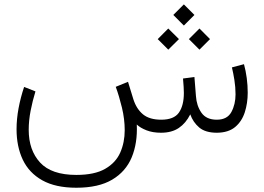

<svg xmlns="http://www.w3.org/2000/svg" viewBox="-20 -607 1208 878"><path d="M820.8 -586.9 869.1 -538.6 820.8 -490.2 772.5 -538.6ZM892.1 -476.6 940.4 -428.2 892.1 -379.9 843.8 -428.2ZM749.5 -476.6 798.3 -428.2 749.5 -379.9 701.2 -428.2ZM716.3 0Q678.2 0 649.7 -11.2Q621.1 -22.5 605.5 -37.6Q609.4 47.4 582.3 112.5Q555.2 177.7 492.9 214.6Q430.7 251.5 329.1 251.5Q233.9 251.5 173.3 217.5Q112.8 183.6 84.2 123.3Q55.7 63 55.7 -16.1Q55.7 -62.5 64.9 -112.1Q74.2 -161.6 90.3 -209.5L142.1 -189Q128.9 -146 120.1 -101.1Q111.3 -56.2 111.3 -13.2Q111.3 79.6 163.3 136.2Q215.3 192.9 329.1 192.9Q412.6 192.9 460.9 165Q509.3 137.2 529.8 90.8Q550.3 44.4 550.3 -11.7Q550.3 -62.5 537.6 -115Q524.9 -167.5 509.3 -210L565.4 -232.9L589.8 -153.3Q604 -108.9 633.8 -84.2Q663.6 -59.6 717.3 -59.6Q775.4 -59.6 798.1 -92Q820.8 -124.5 820.8 -182.1Q820.8 -193.8 819.8 -209.7Q818.8 -225.6 816.9 -248L869.1 -254.9L876 -168Q878.9 -123.5 901.1 -91.6Q923.3 -59.6 971.2 -59.6Q1019 -59.6 1038.1 -94.7Q1057.1 -129.9 1057.1 -175.8Q1057.1 -208.5 1051.8 -241.7Q1046.4 -274.9 1040.5 -298.8L1095.7 -313.5Q1104 -283.2 1108.4 -249.8Q1112.8 -216.3 1112.8 -183.1Q1112.8 -135.3 1099.4 -93.5Q1085.9 -51.8 1055.2 -26.1Q1024.4 -0.5 972.2 0Q919.4 0 891.1 -23.9Q862.8 -47.9 850.1 -84Q830.1 -43.9 797.9 -22Q765.6 0 716.3 0Z"/></svg>

Font: Vazirmatn FD NL ExtraLight
Style: Regular
Weight: 200
Designer: Saber Rastikerdar
Foundry: Saber Rastikerdar
Version: Version 33.003